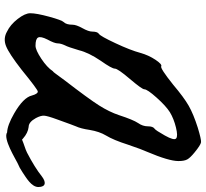

<svg xmlns="http://www.w3.org/2000/svg" viewBox="-48 -736 830 773"><g transform="rotate(90 366.5 -350.0)"><path d="M690.3 -103.7C666.9 -85 635.2 -65.2 594.9 -44.3C581.6 -37.4 560.8 -32.2 542.6 -24.2C541 -25.6 539.7 -27 537.9 -28.4C522.9 -41.6 507.5 -49 491.7 -50.8C478.5 -50.8 466.6 -60.5 456 -79.8C449 -93 445.7 -104 446.2 -112.8C446.6 -121.6 451.6 -139.2 461.3 -165.6C478 -212.2 487.3 -237.3 489 -240.8C495.2 -254 500 -272.5 503.5 -296.2C507.9 -322.6 515.4 -344.6 526 -362.2C538.3 -382.4 550.6 -411.9 562.9 -450.6C576.1 -489.3 585.8 -515.3 592 -528.5C616.6 -586.5 628.9 -628.3 628.9 -653.8C628.9 -669.6 626.7 -681.5 622.3 -689.4C617.9 -697.4 608.7 -707 594.6 -718.5C574.3 -735.2 560.5 -744 553 -744.9C545.6 -745.7 526 -741.3 494.3 -731.7C458.2 -720.2 429 -708.1 406.6 -695.4C384.1 -682.6 355.8 -661.7 321.5 -632.7C277.5 -597.5 252.8 -581.5 247.6 -584.5C242.3 -587.6 233.5 -579.9 221.2 -561.5C208.9 -543 199.6 -522.7 193.5 -500.8C186.4 -474.4 173.5 -440.9 154.5 -400.5C135.6 -360 123.1 -337.8 116.9 -333.8C110.8 -329.9 107.7 -320.8 107.7 -306.8C107.7 -297.1 103.1 -283.9 93.8 -267.2C84.6 -250.5 80 -237.3 80 -227.6C80 -210.9 76.5 -199 69.4 -192C64.2 -186.7 56.9 -167.1 47.7 -133.3C38.5 -99.4 33.8 -74.1 33.8 -57.4C33.8 -43.3 41.5 -26.4 56.9 -6.6C72.3 13.2 89.3 27.5 107.7 36.3C126.2 46.9 145.6 48.2 165.8 40.3C186 32.4 218.1 11.2 262.1 -23.1C314.9 -66.2 343.9 -87.7 349.2 -87.7C355.3 -87.7 360.6 -79.8 365 -64C370.3 -41.1 394.3 -17.3 436.9 7.3C468.8 25.7 494.3 35.2 513.6 35.9C538.7 53.1 620.1 1.9 636.6 -5.9C649.9 -11.3 662.7 -18.3 675.1 -26.8C695 -40.5 733.7 -61.8 733.5 -90.4C733.1 -121.6 713.2 -121.3 690.3 -103.7ZM404.6 -333.8C387 -306.1 353.2 -259.7 303 -194.6C298.6 -188.5 293.8 -181.9 288.5 -174.8C283.2 -167.8 278.8 -161.8 275.3 -157C271.8 -152.2 269.2 -149.3 267.4 -148.5C256.8 -132.6 239.9 -117 216.6 -101.6C193.3 -86.2 175.9 -78.5 164.5 -78.5C146 -78.5 135 -82 131.5 -89.1C128 -96.1 130.6 -108.4 139.4 -126C150 -145.4 155.2 -159.4 155.2 -168.2C155.2 -176.2 157.9 -185.8 163.2 -197.3C167.6 -205.2 174.1 -224.1 182.9 -254C189.1 -279.5 203.2 -308.5 225.2 -341.1C246.3 -371 256.8 -389.9 256.8 -397.8C256.8 -405.8 270.7 -426 298.4 -458.5C326.1 -491.1 340 -510.4 340 -516.6C340 -524.5 351.2 -541 373.6 -566.1C396 -591.1 415.6 -609 432.3 -619.5C449.9 -630.1 470.4 -638.2 493.7 -643.9C517 -649.6 531.7 -649.9 537.9 -644.6C544 -639.3 540.1 -624.1 526 -599.1C511.9 -574 502.7 -560.1 498.3 -557.5C492.1 -553.1 489.1 -544.3 489.1 -531.1C489.1 -517 484.6 -503.8 475.9 -491.5C467.1 -478.3 456.5 -452.8 444.2 -415C435.4 -388.6 422.2 -361.5 404.6 -333.8Z"/></g></svg>

Font: Beth Ellen
Style: Regular
Weight: 400
Version: Version 1.015;Fontself Maker 2.1.2